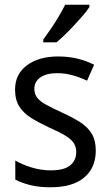

<svg xmlns="http://www.w3.org/2000/svg" viewBox="-20 -786 468 816"><path d="M387 -147Q387 -96 364 -61Q341 -26 298.5 -8Q256 10 196 10Q147 10 110 1Q73 -8 45 -23V-104Q73 -87 113.5 -74.5Q154 -62 196 -62Q252 -62 278 -83Q304 -104 304 -140Q304 -161 294 -177Q284 -193 259.5 -208.5Q235 -224 191 -243Q146 -264 113 -284.5Q80 -305 62 -333.5Q44 -362 44 -405Q44 -471 94.5 -508.5Q145 -546 227 -546Q271 -546 308.5 -537Q346 -528 380 -511L350 -443Q321 -457 289 -466Q257 -475 223 -475Q177 -475 151.5 -457Q126 -439 126 -409Q126 -387 137.5 -371.5Q149 -356 175 -341.5Q201 -327 245 -307Q289 -287 321 -266.5Q353 -246 370 -217.5Q387 -189 387 -147ZM360 -756Q351 -742 334 -722Q317 -702 297 -680.5Q277 -659 257 -639.5Q237 -620 220 -606H164V-618Q180 -640 197.5 -665.5Q215 -691 230.5 -717.5Q246 -744 257 -766H360Z"/></svg>

Font: Noto Sans Devanagari SemiCondensed
Style: Regular
Weight: 400
Width: 4
Designer: Jelle Bosma - Monotype Design Team
Foundry: Monotype Imaging Inc.
Version: Version 2.006